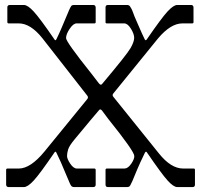

<svg xmlns="http://www.w3.org/2000/svg" viewBox="-20 -759 816 779"><path d="M699.2 -738.8H754.9Q764.6 -738.8 765.1 -729V-668.9Q765.1 -664.1 759.8 -664.1H720.2Q672.4 -664.1 621.1 -603L439.9 -379.9Q434.1 -373 439.9 -366.2L625 -136.2Q673.8 -75.2 723.1 -75.2H766.1Q771 -75.2 771 -69.8V-9.8Q771 0 761.2 0H699.2Q684.1 0 660.2 -26.4Q636.2 -52.7 577.1 -139.2Q572.3 -147.9 567.9 -139.2Q546.9 -96.2 536.6 -71.3Q526.4 -45.9 517.1 -24.4Q507.8 -2.9 503.4 -1.5Q499 0 495.1 0H418Q408.2 0 408.2 -9.8V-69.8Q408.2 -74.7 413.1 -75.2H484.9Q499 -75.2 512.2 -94.2Q525.4 -113.3 524.9 -126Q524.9 -145 418.9 -276.9Q401.9 -299.8 394.5 -309.6Q387.2 -319.3 381.8 -312Q366.2 -293.9 345.7 -269.5Q325.2 -245.1 315.4 -232.9Q305.7 -220.7 283.2 -194.3Q261.2 -168 256.3 -152.3Q252 -137.2 252 -126Q252 -114.3 265.1 -94.7Q278.3 -75.2 292 -75.2H362.8Q367.7 -75.2 368.2 -69.8V-9.8Q368.2 0 357.9 0H280.8Q272.5 0 268.6 -5.4Q265.1 -10.7 262.7 -16.6L244.6 -59.1Q227.1 -102.5 209 -139.2Q205.1 -147.9 200.2 -139.2Q141.1 -52.7 116.7 -26.4Q92.3 0 77.1 0H15.1Q5.4 0 4.9 -9.8V-69.8Q4.9 -74.7 9.8 -75.2H56.2Q104 -75.2 161.1 -145L334 -356.9Q339.8 -363.8 334 -371.1L151.9 -604Q104 -664.1 56.2 -664.1H15.1Q10.3 -664.1 9.8 -668.9V-729Q9.8 -738.8 20 -738.8H77.1Q92.3 -738.8 116.7 -712.4Q141.1 -686 200.2 -600.1Q205.1 -591.3 209 -600.1Q220.2 -623 229.5 -645L254.9 -705.1Q267.1 -735.4 272 -737.3Q276.9 -738.8 280.8 -738.8H357.9Q367.7 -738.8 368.2 -729V-668.9Q368.2 -664.1 362.8 -664.1H291Q277.3 -664.1 262.7 -642.1Q248 -620.1 248 -604.5Q248 -588.9 351.1 -460Q372.1 -432.6 380.4 -421.9Q388.7 -411.1 394 -418Q495.1 -538.1 509.8 -564Q524.4 -589.8 524.4 -605.5Q524.4 -621.1 511.2 -642.6Q498 -664.1 483.9 -664.1H413.1Q408.2 -664.1 408.2 -668.9V-729Q408.2 -738.8 418 -738.8H495.1Q503.4 -738.8 507.3 -733.4Q510.7 -728 513.7 -722.7Q516.6 -717.3 521 -705.1Q525.4 -692.4 531.2 -679.7Q537.1 -667 546.4 -645Q555.7 -623 566.9 -600.1Q570.8 -591.3 576.2 -600.1Q635.3 -686 659.7 -712.4Q684.1 -738.8 699.2 -738.8Z"/></svg>

Font: BrevierViennese-Regular
Style: Regular
Weight: 400
Designer: Johannes Lang & Ellmer Stefan
Foundry: Johannes Lang & Ellmer Stefan
Version: Version 1.001;PS 001.001;hotconv 1.0.70;makeotf.lib2.5.58329